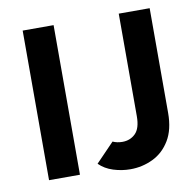

<svg xmlns="http://www.w3.org/2000/svg" viewBox="-74 -701 807 790"><g transform="rotate(-10 330.0 -305.5)"><path d="M70.8 0V-625H200V0ZM355.6 -111.1Q373.6 -102.8 395.8 -102.8Q428.5 -102.8 450.3 -124.3Q472.2 -145.8 472.2 -196.5V-625H601.4V-187.5Q601.4 -118.1 574.3 -73.3Q547.2 -28.5 503.1 -7.3Q459 13.9 409 13.9Q372.9 13.9 337.8 2.8Q302.8 -8.3 279.2 -31.9Z"/></g></svg>

Font: co2trust
Style: Bold
Weight: 700
Designer: Kristian Moeller
Foundry: Dicotype
Version: Version 1.000